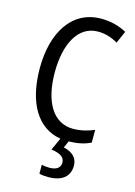

<svg xmlns="http://www.w3.org/2000/svg" viewBox="-141 -798 784 1111"><g transform="rotate(15 251.0 -242.5)"><path d="M390 138C390 91 358 62 306 51L324 10C377 9 418 0 455 -18V-94C416 -78 375 -67 329 -67C211 -67 143 -177 143 -357C143 -519 202 -648 325 -648C370 -648 410 -634 444 -614L476 -687C431 -712 379 -725 324 -725C145 -725 53 -565 53 -358C53 -149 133 -16 274 7L240 81C289 88 321 103 321 138C321 168 299 186 255 186C238 186 221 184 209 180V234C221 238 240 240 263 240C344 240 390 204 390 138Z"/></g></svg>

Font: Noto Sans Kannada Condensed
Style: Regular
Weight: 400
Width: 3
Designer: Jelle Bosma - Monotype Design Team
Foundry: Monotype Imaging Inc.
Version: Version 2.005